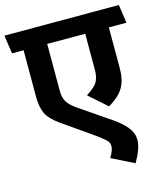

<svg xmlns="http://www.w3.org/2000/svg" viewBox="-147 -788 934 1077"><g transform="rotate(-15 320.0 -250.0)"><path d="M420.9 -375V-584H200.2V-310.1Q200.2 -274.9 213.6 -250Q227.1 -225.1 269 -195.8L442.9 -77.1Q497.1 -40 523.4 -6.1Q549.8 27.8 549.8 65.9Q549.8 115.7 505.9 190.9L376 126Q399.9 86.9 399.9 62Q399.9 42 385 27.6Q370.1 13.2 330.1 -16.1L152.8 -140.1Q97.7 -179.2 80.3 -217Q63 -254.9 63 -315.9V-584H-3.9L-20 -690.9H645L660.2 -584H558.1V-347.2Q558.1 -278.3 532.5 -235.1Q506.8 -191.9 444.8 -155.8L340.8 -248Q388.2 -276.9 404.5 -303Q420.9 -329.1 420.9 -375Z"/></g></svg>

Font: Kadwa
Style: Bold
Weight: 700
Designer: Sol Matas
Foundry: Sol Matas
Version: Version 1.001;PS 001.000;hotconv 1.0.70;makeotf.lib2.5.58329